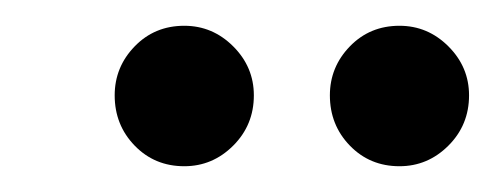

<svg xmlns="http://www.w3.org/2000/svg" viewBox="-20 -717 384 149"><path d="M123 -588Q100 -588 84.5 -604Q69 -620 69 -643Q69 -665 84.5 -681Q100 -697 123 -697Q145 -697 161 -681Q177 -665 177 -643Q177 -620 161 -604Q145 -588 123 -588ZM290 -588Q267 -588 251.5 -604Q236 -620 236 -643Q236 -665 251.5 -681Q267 -697 290 -697Q312 -697 328 -681Q344 -665 344 -643Q344 -620 328 -604Q312 -588 290 -588Z"/></svg>

Font: DM Sans 10pt Medium
Style: Italic
Weight: 500
Italic angle: -10°
Version: Version 4.004;gftools[0.9.30]